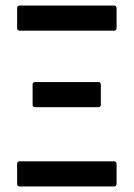

<svg xmlns="http://www.w3.org/2000/svg" viewBox="-20 -675 484 695"><path d="M51 -564Q42 -564 42 -574V-645Q42 -655 51 -655H392Q402 -655 402 -645V-574Q402 -564 392 -564ZM51 0Q42 0 42 -10V-81Q42 -91 51 -91H392Q402 -91 402 -81V-10Q402 0 392 0ZM107 -287Q98 -287 98 -297V-368Q98 -378 107 -378H336Q345 -378 345 -368V-297Q345 -287 336 -287Z"/></svg>

Font: Sofia Sans Condensed SemiBold
Style: Regular
Weight: 600
Designer: Botio Nikoltchev, Ani Petrova
Foundry: lettersoup
Version: Version 4.101